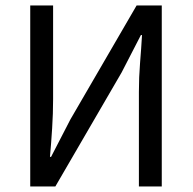

<svg xmlns="http://www.w3.org/2000/svg" viewBox="-20 -676 698 696"><path d="M89.6 0V-656.3H172.5V-316.6Q172.5 -265.1 169 -210.8Q165.6 -156.6 161.1 -107.3H165.1L235 -242.7L475.3 -656.3H566.4V0H483.5V-343.2Q483.5 -395.7 487.7 -447.8Q492 -499.9 494.8 -549H490.8L421 -413.6L180.6 0Z"/></svg>

Font: Source Sans 3 VF
Style: Regular
Weight: 200
Designer: Paul D. Hunt
Foundry: Adobe
Version: Version 3.046;hotconv 1.0.118;makeotfexe 2.5.65603